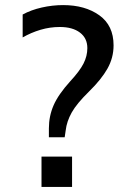

<svg xmlns="http://www.w3.org/2000/svg" viewBox="-20 -734 495 754"><path d="M172 -195V-230Q172 -278 190.5 -320.5Q209 -363 256 -415Q293 -455 308 -484.5Q323 -514 323 -545Q323 -584 294 -606Q265 -628 215 -628Q176 -628 139 -617Q102 -606 69 -587V-677Q102 -695 144 -704.5Q186 -714 228 -714Q314 -714 370 -674Q426 -634 426 -556Q426 -507 402 -464.5Q378 -422 330 -375Q281 -327 261.5 -292Q242 -257 238 -222L234 -195ZM143 0V-119H263V0Z"/></svg>

Font: Mulish SemiBold
Style: Regular
Weight: 600
Designer: Vernon Adams
Foundry: Vernon Adams
Version: Version 3.603; ttfautohint (v1.8.3)